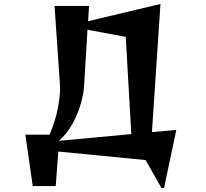

<svg xmlns="http://www.w3.org/2000/svg" viewBox="-20 -810 1040 968"><path d="M794 138 714 -3 274 -46 261 128H145L108 -131H230Q259 -200 271 -261Q283 -322 283 -365Q283 -371 282.5 -376.5Q282 -382 282 -386L255 -780H429L424 -703L789 -790L746 -144L869 -155L807 138ZM614 -624 421 -660 404 -378Q402 -339 387.5 -287.5Q373 -236 345.5 -186Q318 -136 277 -100L642 -134Z"/></svg>

Font: Reggae One
Style: Regular
Weight: 400
Designer: Fontworks Inc.
Foundry: Fontworks Inc.
Version: Version 1.100